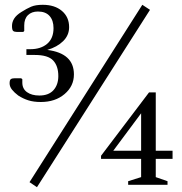

<svg xmlns="http://www.w3.org/2000/svg" viewBox="-20 -770 757 800"><path d="M150 -345Q120 -345 98 -352Q76 -359 56 -372Q40 -384 30 -396.5Q20 -409 20 -423Q20 -437 25.5 -440.5Q31 -444 42 -444H68L73 -440V-426Q73 -400 92.5 -386Q112 -372 144 -372Q183 -372 203 -394.5Q223 -417 223 -453Q223 -495 201.5 -518Q180 -541 125 -541H90V-565H106Q150 -565 176.5 -587.5Q203 -610 203 -653Q203 -685 186.5 -703.5Q170 -722 138 -722Q112 -722 96.5 -707Q81 -692 81 -664V-641L77 -637H50Q40 -637 35 -641Q30 -645 30 -662Q30 -678 39 -692.5Q48 -707 69 -720Q91 -734 109.5 -742Q128 -750 158 -750Q208 -750 238 -724.5Q268 -699 268 -657Q268 -623 243 -598.5Q218 -574 177 -562Q288 -548 288 -460Q288 -411 249 -378Q210 -345 150 -345ZM103 -11 573 -750 605 -729 134 10ZM514 0V-15L568 -32V-108H401V-121L601 -385H629V-142H699V-108H629V-32L678 -15V0ZM452 -142H568V-298Z"/></svg>

Font: Spectral SC Light
Style: Regular
Weight: 300
Designer: Jean-Baptiste Levee
Foundry: Production Type
Version: Version 2.001